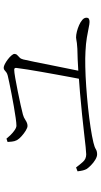

<svg xmlns="http://www.w3.org/2000/svg" viewBox="227 -881 546 1040"><g transform="rotate(-90 500.0 -361.0)"><path d="M610 -592Q622 -595 628.5 -600Q635 -605 640 -609.5Q645 -614 653 -614Q661 -614 673.5 -607.5Q686 -601 698.5 -591.5Q711 -582 719.5 -572Q728 -562 728 -556Q728 -547 722 -541Q716 -535 708.5 -528Q701 -521 698 -508Q693 -487 685 -447.5Q677 -408 667.5 -360Q658 -312 648.5 -266Q639 -220 632 -185L589 -183Q595 -213 602 -251Q609 -289 616.5 -330Q624 -371 631 -411Q638 -451 643.5 -485.5Q649 -520 652 -545Q654 -557 642 -557Q630 -557 598 -551.5Q566 -546 526.5 -538Q487 -530 452.5 -522.5Q418 -515 400 -510Q384 -506 368.5 -495.5Q353 -485 338 -485Q328 -485 312.5 -494.5Q297 -504 282.5 -517Q268 -530 261 -542Q254 -556 253 -569.5Q252 -583 251 -593L269 -599Q275 -591 287.5 -578Q300 -565 314.5 -555Q329 -545 339 -545Q353 -545 381 -549Q409 -553 443.5 -559Q478 -565 511.5 -571.5Q545 -578 571.5 -583.5Q598 -589 610 -592ZM92 -214 113 -222Q127 -203 143 -185Q159 -167 184 -167Q193 -167 223 -170Q253 -173 298.5 -178.5Q344 -184 399.5 -189.5Q455 -195 516 -200.5Q577 -206 638.5 -210Q700 -214 756 -215Q775 -216 786.5 -217.5Q798 -219 805 -220.5Q812 -222 817 -222Q831 -222 849 -217.5Q867 -213 884 -205.5Q901 -198 912.5 -188Q924 -178 924 -166Q924 -156 918 -152.5Q912 -149 901 -149Q891 -149 870 -153.5Q849 -158 816.5 -163.5Q784 -169 741 -171Q708 -173 658.5 -172Q609 -171 551.5 -167Q494 -163 437 -157Q380 -151 330.5 -143.5Q281 -136 248 -128Q223 -122 212 -115Q201 -108 184 -108Q171 -108 154.5 -118Q138 -128 124.5 -141.5Q111 -155 105 -164Q100 -173 97 -184.5Q94 -196 92 -214Z"/></g></svg>

Font: Noto Serif JP
Style: Regular
Weight: 200
Designer: Ryoko NISHIZUKA 西塚涼子 (kana & ideographs); Frank Grießhammer (Latin, Greek & Cyrillic); Wenlong ZHANG 张文龙 (bopomofo); San
Foundry: Adobe
Version: Version 2.001;hotconv 1.1.0;makeotfexe 2.6.0